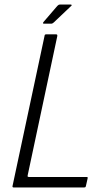

<svg xmlns="http://www.w3.org/2000/svg" viewBox="-20 -824 461 844"><path d="M40 0Q34 0 35 -6L176 -667Q176 -673 183 -673H226Q230 -673 231 -671.5Q232 -670 232 -666L102 -55Q101 -51 101.5 -48.5Q102 -46 108 -46H359Q364 -46 365 -45Q366 -44 365 -39L358 -8Q357 -3 355.5 -1.5Q354 0 349 0ZM206 -720H173Q169 -720 169 -722Q169 -724 171 -727L232 -798Q235 -801 237.5 -802.5Q240 -804 244 -804H291Q294 -804 295 -802Q296 -800 293 -798L216 -725Q213 -723 211 -721.5Q209 -720 206 -720Z"/></svg>

Font: Glory Light
Style: Italic
Weight: 300
Italic angle: -12°
Version: Version 1.011